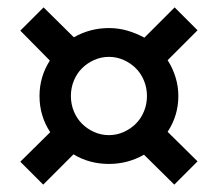

<svg xmlns="http://www.w3.org/2000/svg" viewBox="-20 -620 590 520"><path d="M35 -182 116 -262Q87 -306 87 -360Q87 -412 115 -456L35 -537L98 -600L180 -519Q224 -544 275 -544Q301 -544 325 -537Q349 -530 371 -518L453 -600L515 -538L434 -457Q448 -435 455.5 -410.5Q463 -386 463 -360Q463 -307 434 -263L515 -183L452 -120L370 -201Q326 -176 275 -176Q222 -176 179 -202L97 -120ZM275 -254Q296 -254 315 -262.5Q334 -271 348 -285Q362 -299 370 -318.5Q378 -338 378 -360Q378 -382 370 -401.5Q362 -421 348 -435Q334 -449 315 -457.5Q296 -466 275 -466Q254 -466 235 -457.5Q216 -449 202 -435Q188 -421 180 -401.5Q172 -382 172 -360Q172 -338 180 -318.5Q188 -299 202 -285Q216 -271 235 -262.5Q254 -254 275 -254Z"/></svg>

Font: Golos UI
Style: Regular
Weight: 400
Designer: A.Korolkova, Vitaly Kuzmin
Foundry: ParaType Ltd
Version: Version 2.000